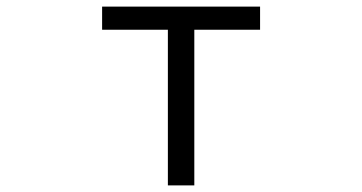

<svg xmlns="http://www.w3.org/2000/svg" viewBox="-20 -561 1096 581"><path d="M568 0H488V-471H289V-541H767V-471H568Z"/></svg>

Font: PlemolJP
Style: Regular
Weight: 400
Monospace: yes
Version: v2.0.4; ttfautohint (v1.8.4.7-5d5b-dirty) -l 6 -r 45 -G 200 